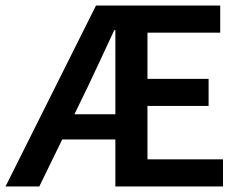

<svg xmlns="http://www.w3.org/2000/svg" viewBox="-23 -674 877 694"><path d="M297 -366 246 -261H394V-565H390Q366 -514 343 -464Q320 -414 297 -366ZM-3 0 324 -654H773V-556H510V-389H731V-291H510V-98H783V0H394V-170H202L119 0Z"/></svg>

Font: Giro Sans Semibold
Style: Regular
Weight: 600
Designer: Paul D. Hunt
Foundry: Adobe Systems Incorporated
Version: Version 1.000;PS 1.0;hotconv 1.0.88;makeotf.lib2.5.647800